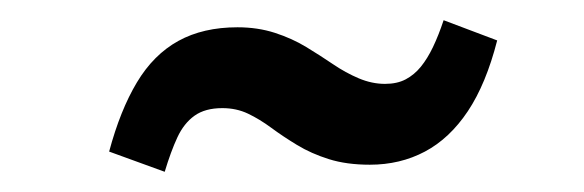

<svg xmlns="http://www.w3.org/2000/svg" viewBox="-20 -432 578 190"><path d="M215 -405Q235 -405 252 -399.5Q269 -394 283 -385.5Q297 -377 309.5 -368.5Q322 -360 335 -354.5Q348 -349 361 -349Q373 -349 381.5 -353.5Q390 -358 396.5 -366Q403 -374 408.5 -385.5Q414 -397 419 -412L472 -392Q461 -349 443 -322Q425 -295 400.5 -282Q376 -269 346 -269Q323 -269 305.5 -274.5Q288 -280 274 -288.5Q260 -297 248.5 -305.5Q237 -314 225.5 -319.5Q214 -325 200 -325Q183 -325 172.5 -317.5Q162 -310 155.5 -296Q149 -282 143 -262L88 -282Q99 -323 115.5 -350.5Q132 -378 156.5 -391.5Q181 -405 215 -405Z"/></svg>

Font: Roboto Serif 20pt
Style: Italic
Weight: 400
Italic angle: -10°
Designer: Greg Gazdowicz
Foundry: Commercial Type
Version: Version 1.008